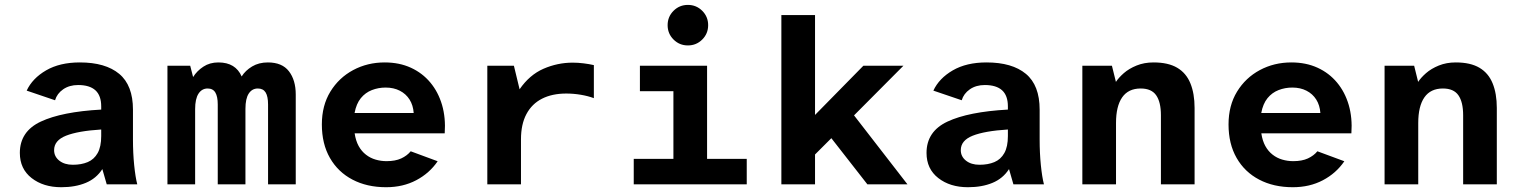

<svg xmlns="http://www.w3.org/2000/svg" viewBox="-20 -771 6360 803"><path d="M236.3 12Q161.2 12 112.1 -26.4Q63 -64.8 63 -131.4Q63 -221.4 150.7 -262.5Q238.4 -303.6 403.3 -312.7V-325.8Q403.3 -371.3 379 -393.4Q354.6 -415.4 306.9 -415.4Q270 -415.4 244.2 -397.5Q218.4 -379.5 210.2 -351.7L91.6 -392Q115.5 -443.4 172.8 -476.7Q230.1 -509.9 313.7 -509.9Q421.1 -509.9 478.6 -462.1Q536.1 -414.3 536.1 -312.4V-187Q536.1 -130.3 541.2 -80.1Q546.3 -29.9 554.1 0H426.4L408 -63.8Q382.6 -24.3 338.7 -6.2Q294.8 12 236.3 12ZM284.6 -81.9Q320.3 -81.9 346.9 -93.1Q373.5 -104.3 388.4 -130.8Q403.3 -157.3 403.3 -202V-229.4Q306.1 -223.3 256.2 -203.5Q206.3 -183.7 206.3 -143Q206.3 -116.3 228 -99.1Q249.7 -81.9 284.6 -81.9Z M680.3 0V-496H775.5L787.6 -448.8Q803.5 -474.4 830.4 -492.1Q857.3 -509.9 893.3 -509.9Q929.8 -509.9 954 -495Q978.1 -480.2 990.7 -451.3Q1006.4 -476.3 1034.5 -493.1Q1062.6 -509.9 1100.3 -509.9Q1160 -509.9 1188.4 -472.9Q1216.9 -435.9 1216.9 -375.8V0H1101.1V-333.8Q1101.1 -367.8 1090.9 -384.4Q1080.6 -400.9 1058.4 -400.9Q1034.3 -400.9 1020.4 -379.8Q1006.5 -358.7 1006.5 -315.7V0H890.7V-334Q890.7 -367.3 880.6 -384.1Q870.5 -400.9 848.4 -400.9Q824.3 -400.9 810.2 -379.3Q796.1 -357.7 796.1 -314.7V0Z M1594.8 12Q1514.7 12 1454.2 -19.8Q1393.6 -51.5 1359.9 -110.4Q1326.1 -169.3 1326.1 -250.5Q1326.1 -329.7 1361.7 -387.8Q1397.3 -445.9 1457 -477.9Q1516.8 -509.9 1588.9 -509.9Q1650 -509.9 1698.3 -487.8Q1746.6 -465.7 1779.8 -425.8Q1813 -386 1828.8 -332Q1844.5 -277.9 1839.9 -213.5H1463.2Q1467.9 -182.2 1480 -160.2Q1492.2 -138.2 1510.5 -124.1Q1528.8 -109.9 1550.9 -103.5Q1572.9 -97 1596.7 -97Q1633.3 -97 1658 -108.4Q1682.6 -119.9 1697.7 -138.3L1810.4 -96.6Q1776 -46.3 1720.7 -17.2Q1665.4 12 1594.8 12ZM1462.9 -298.4H1710.2Q1707.9 -330.9 1692.9 -354.7Q1677.9 -378.4 1652.2 -391.6Q1626.6 -404.8 1592.8 -404.8Q1562.5 -404.8 1535.4 -394.3Q1508.2 -383.8 1489.1 -360.5Q1470.1 -337.1 1462.9 -298.4Z M2018.1 0V-496H2129.3L2153.1 -397.6Q2194.5 -457.9 2253.2 -483.5Q2312 -509 2374.8 -509Q2397.5 -509 2420.6 -506.1Q2443.7 -503.3 2463.7 -498.7V-360.5Q2439.3 -369.6 2409 -374.7Q2378.7 -379.8 2348.5 -379.8Q2289.3 -379.8 2247 -358.3Q2204.6 -336.8 2181.8 -294.1Q2158.9 -251.4 2158.9 -188.3V0Z M2630.5 0V-106.5H2796.4V-389.5H2656.3V-496H2937.2V-106.5H3103.1V0ZM2857 -581Q2821.6 -581 2796.9 -605.7Q2772.2 -630.3 2772.2 -665.8Q2772.2 -701.1 2796.9 -725.8Q2821.6 -750.5 2857 -750.5Q2892.3 -750.5 2917 -725.8Q2941.7 -701.1 2941.7 -665.8Q2941.7 -630.3 2917 -605.7Q2892.3 -581 2857 -581Z M3247.9 0V-708H3388.7V-290.3L3590.8 -496H3758.3L3551.8 -288.5L3775.3 0H3607.7L3456.9 -193.1L3388.7 -124.9V0Z M4028.3 12Q3953.2 12 3904.1 -26.4Q3855 -64.8 3855 -131.4Q3855 -221.4 3942.7 -262.5Q4030.4 -303.6 4195.3 -312.7V-325.8Q4195.3 -371.3 4171 -393.4Q4146.6 -415.4 4098.9 -415.4Q4062 -415.4 4036.2 -397.5Q4010.4 -379.5 4002.2 -351.7L3883.6 -392Q3907.5 -443.4 3964.8 -476.7Q4022.1 -509.9 4105.7 -509.9Q4213.1 -509.9 4270.6 -462.1Q4328.1 -414.3 4328.1 -312.4V-187Q4328.1 -130.3 4333.2 -80.1Q4338.3 -29.9 4346.1 0H4218.4L4200 -63.8Q4174.6 -24.3 4130.7 -6.2Q4086.8 12 4028.3 12ZM4076.6 -81.9Q4112.3 -81.9 4138.9 -93.1Q4165.5 -104.3 4180.4 -130.8Q4195.3 -157.3 4195.3 -202V-229.4Q4098.1 -223.3 4048.2 -203.5Q3998.3 -183.7 3998.3 -143Q3998.3 -116.3 4020 -99.1Q4041.7 -81.9 4076.6 -81.9Z M4506.7 0V-496H4630.4L4647.1 -428.5Q4658.3 -445.9 4680 -465Q4701.7 -484 4733.6 -497Q4765.5 -509.9 4804.4 -509.9Q4865.9 -509.9 4903.5 -487.6Q4941.2 -465.3 4958.6 -422.4Q4976.1 -379.6 4976.1 -319.4V0H4835.3V-289.1Q4835.3 -344.3 4815.4 -372.6Q4795.6 -400.9 4750.7 -400.9Q4699.1 -400.9 4673.3 -363.9Q4647.5 -326.8 4647.5 -256.6V0Z M5386.8 12Q5306.7 12 5246.2 -19.8Q5185.6 -51.5 5151.9 -110.4Q5118.1 -169.3 5118.1 -250.5Q5118.1 -329.7 5153.7 -387.8Q5189.3 -445.9 5249 -477.9Q5308.8 -509.9 5380.9 -509.9Q5442 -509.9 5490.3 -487.8Q5538.6 -465.7 5571.8 -425.8Q5605 -386 5620.8 -332Q5636.5 -277.9 5631.9 -213.5H5255.2Q5259.9 -182.2 5272 -160.2Q5284.2 -138.2 5302.5 -124.1Q5320.8 -109.9 5342.9 -103.5Q5364.9 -97 5388.7 -97Q5425.3 -97 5450 -108.4Q5474.6 -119.9 5489.7 -138.3L5602.4 -96.6Q5568 -46.3 5512.7 -17.2Q5457.4 12 5386.8 12ZM5254.9 -298.4H5502.2Q5499.9 -330.9 5484.9 -354.7Q5469.9 -378.4 5444.2 -391.6Q5418.6 -404.8 5384.8 -404.8Q5354.5 -404.8 5327.4 -394.3Q5300.2 -383.8 5281.1 -360.5Q5262.1 -337.1 5254.9 -298.4Z M5770.7 0V-496H5894.4L5911.1 -428.5Q5922.3 -445.9 5944 -465Q5965.7 -484 5997.6 -497Q6029.5 -509.9 6068.4 -509.9Q6129.9 -509.9 6167.5 -487.6Q6205.2 -465.3 6222.6 -422.4Q6240.1 -379.6 6240.1 -319.4V0H6099.3V-289.1Q6099.3 -344.3 6079.4 -372.6Q6059.6 -400.9 6014.7 -400.9Q5963.1 -400.9 5937.3 -363.9Q5911.5 -326.8 5911.5 -256.6V0Z"/></svg>

Font: Atkinson Hyperlegible Mono ExtraLight
Style: Regular
Weight: 200
Monospace: yes
Designer: Elliott Scott, Megan Eiswerth, Linus Boman, Theodore Petrosky, Letters from Sweden
Foundry: Applied Design Works, Letters from Sweden
Version: Version 2.001